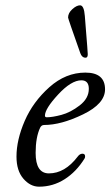

<svg xmlns="http://www.w3.org/2000/svg" viewBox="-20 -687 415 722"><path d="M282 -487Q236 -617 236 -621Q236 -638 252 -652.5Q268 -667 281 -667Q296 -667 299 -627Q300 -612 303 -576Q306 -540 308 -513.5Q310 -487 310 -483Q310 -470 302 -470Q288 -470 282 -487ZM127 15Q94 15 68 -15Q42 -45 42 -98Q42 -161 73 -232.5Q104 -304 165.5 -359Q227 -414 301 -414Q375 -414 375 -351Q375 -297 292.5 -257Q210 -217 146 -217Q136 -217 131 -207Q114 -171 114 -112Q114 -35 164 -35Q224 -35 272 -98Q280 -109 290 -109Q300 -109 300 -99Q300 -94 298 -91Q267 -41 223 -13Q179 15 127 15ZM286 -385Q248 -385 198.5 -331.5Q149 -278 149 -252Q149 -246 156 -246Q177 -246 211 -255Q245 -264 279.5 -290.5Q314 -317 314 -353Q314 -385 286 -385Z"/></svg>

Font: EB Garamond 12
Style: Italic
Weight: 400
Italic angle: -17°
Version: Version 0.016; ttfautohint (v1.8.4)